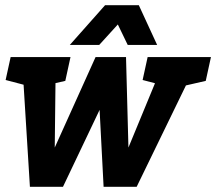

<svg xmlns="http://www.w3.org/2000/svg" viewBox="-20 -720 833 740"><path d="M379.3 0 353.3 -500H465.7L475 -151.3L619 -500H749.7L506.7 0ZM95.3 0 64.3 -500H195L191 -151.3L348.3 -500H460.7L222.7 0ZM77.7 -391.7 1.7 -411.7 21 -500H101ZM89.7 -375.7 171.7 -500H251.7L231.7 -408.3ZM605.7 -391.7 529.7 -411.7 549 -500H629ZM631 -375.7 713 -500H793L773 -408.3ZM398.3 -700H515L585.7 -546.7H472.3ZM501.7 -700 362.3 -546.7H249L385 -700Z"/></svg>

Font: Epunda Slab Light
Style: Italic
Weight: 300
Italic angle: -12°
Designer: Simon Atzbach
Foundry: typofactur
Version: Version 1.102